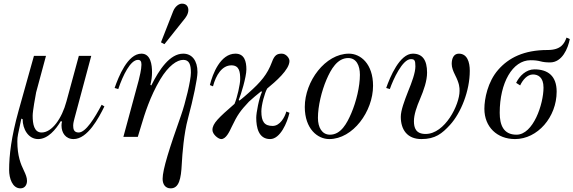

<svg xmlns="http://www.w3.org/2000/svg" viewBox="-20 -750 3142 1052"><path d="M30 182C30 225 47 282 92 282C118 282 128 260 128 241C128 223 121 206 111 185C94 150 75 105 75 24C75 12 76 -1 79 -15L97 -100L104 -97C104 -43 135 12 189 12C243 12 286 -41 313 -86L320 -84C318 -77 317 -71 317 -62C317 -23 339 12 383 12C460 12 521 -104 552 -167L537 -176C499 -104 450 -24 411 -24C384 -24 381 -44 381 -62C381 -74 385 -90 388 -101L480 -444H412L344 -194C319 -101 265 -24 208 -24C167 -24 159 -70 159 -116C159 -142 174 -223 178 -244L232 -444H166L82 -144C42 0 30 100 30 182Z M862 -518 881 -508 987 -641C998 -654 1012 -673 1012 -695C1012 -711 1004 -730 977 -730C961 -730 940 -716 929 -689ZM608 -268 628 -262C654 -339 695 -422 736 -422C751 -422 755 -412 755 -395C755 -370 744 -326 740 -310L656 0H735L755 -66C772 -123 802 -221 858 -315C903 -390 950 -422 984 -422C1016 -422 1026 -398 1026 -352C1026 -310 996 -186 972 -118C909 60 871 178 871 230C871 260 886 282 915 282C961 282 972 230 976 148C979 94 987 -16 1010 -101C1039 -209 1062 -319 1062 -355C1062 -418 1032 -456 984 -456C910 -456 852 -368 809 -282L804 -285C810 -309 813 -332 813 -354C813 -394 806 -456 755 -456C679 -456 629 -328 608 -268Z M1130 -284 1147 -277C1163 -338 1196 -392 1248 -392C1292 -392 1296 -355 1296 -316C1296 -289 1280 -216 1265 -181C1178 -105 1144 -74 1144 -38C1144 -14 1176 12 1192 12C1218 12 1236 -26 1250 -56C1281 -121 1297 -143 1344 -193C1354 -203 1398 -240 1410 -249L1416 -248C1399 -212 1384 -132 1384 -105C1384 -53 1396 12 1460 12C1516 12 1554 -79 1566 -132L1549 -139C1540 -107 1514 -60 1474 -60C1429 -60 1412 -83 1412 -140C1412 -174 1430 -241 1444 -265C1490 -303 1566 -368 1566 -416C1566 -432 1547 -456 1524 -456C1499 -456 1484 -449 1470 -410C1445 -343 1410 -301 1341 -240C1332 -232 1305 -208 1292 -199L1288 -202C1300 -230 1330 -328 1330 -370C1330 -412 1320 -456 1270 -456C1188 -456 1145 -346 1130 -284Z M1722 -104C1722 -168 1742 -251 1769 -314C1793 -370 1828 -432 1888 -432C1932 -432 1952 -392 1952 -340C1952 -276 1932 -193 1905 -130C1881 -74 1848 -12 1788 -12C1744 -12 1722 -52 1722 -104ZM1650 -164C1650 -44 1720 12 1784 12C1914 12 2024 -140 2024 -280C2024 -400 1956 -456 1892 -456C1762 -456 1650 -304 1650 -164Z M2096 -268 2116 -262C2134 -314 2185 -426 2231 -426C2251 -426 2256 -420 2256 -386C2256 -352 2237 -300 2216 -249C2196 -198 2176 -145 2176 -110C2176 -40 2211 12 2289 12C2365 12 2402 -18 2446 -66C2506 -132 2554 -252 2554 -362C2554 -410 2540 -456 2494 -456C2466 -456 2455 -430 2455 -400C2455 -380 2463 -360 2473 -340C2498 -291 2498 -270 2498 -252C2498 -176 2418 -16 2312 -16C2258 -16 2248 -50 2248 -86C2248 -122 2263 -165 2282 -209C2302 -256 2320 -307 2320 -352C2320 -422 2294 -456 2242 -456C2170 -456 2117 -328 2096 -268Z M2634 -154C2634 -54 2704 12 2802 12C2925 12 3030 -108 3030 -248C3030 -334 2982 -370 2908 -370C2863 -370 2826 -334 2808 -296L2830 -282C2844 -312 2869 -342 2900 -342C2927 -342 2958 -328 2958 -270C2958 -180 2902 -12 2810 -12C2738 -12 2718 -66 2718 -132C2718 -296 2788 -420 2887 -420C2910 -420 2926 -418 2941 -414C2956 -410 2971 -408 2994 -408C3060 -408 3092 -484 3102 -536L3084 -544C3072 -511 3054 -476 2980 -476C2850 -476 2767 -433 2710 -368C2652 -302 2634 -208 2634 -154Z"/></svg>

Font: Old Standard
Style: Italic
Weight: 400
Italic angle: -15.2°
Designer: Alexey Kryukov <alexios@thessalonica.org.ru>
Version: Version 2.0